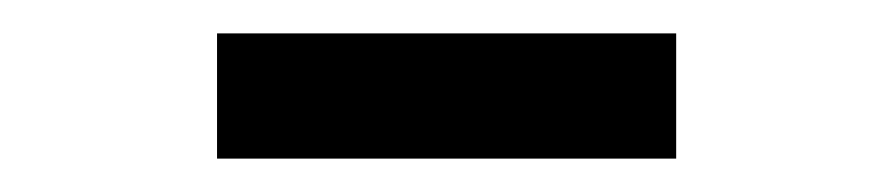

<svg xmlns="http://www.w3.org/2000/svg" viewBox="-20 -681 535 115"><path d="M110 -661H385V-586H110Z"/></svg>

Font: Epunda Sans Medium
Style: Regular
Weight: 500
Designer: Simon Atzbach
Foundry: typofactur
Version: Version 2.204; ttfautohint (v1.8.4.7-5d5b)